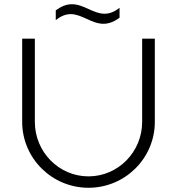

<svg xmlns="http://www.w3.org/2000/svg" viewBox="-20 -883 838 909"><path d="M546 -846C524 -829.1 501.8 -818 475 -818C449 -818 424.5 -828.7 399.8 -840C374.5 -851.5 348.7 -863 320.8 -863C292 -863 268.1 -851.4 244 -834V-788C266 -804.9 288.1 -816.1 314.9 -816.1C340.9 -816.1 365.4 -805 390.2 -793.7C415.8 -782.1 441.6 -770.4 469.8 -770.4C498.4 -770.4 522.1 -781.8 546 -799ZM145 -306V-700H85V-306C85 -133.8 225.7 6 399 6C572.3 6 713 -133.8 713 -306V-700H653V-306C653 -163.6 539.2 -48 399 -48C258.8 -48 145 -163.6 145 -306Z"/></svg>

Font: Resamitz
Style: Regular
Weight: 500
Designer: gluk
Foundry: gluk
Version: Version 0.047